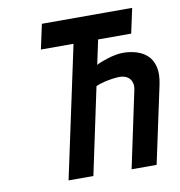

<svg xmlns="http://www.w3.org/2000/svg" viewBox="-79 -773 791 846"><g transform="rotate(-10 316.5 -350.0)"><path d="M493 -512Q477 -512 459 -508.5Q441 -505 423.5 -499.5Q406 -494 392 -488.5Q378 -483 371 -478L351 -387Q369 -395 389.5 -400Q410 -405 429 -407.5Q448 -410 459 -410Q475 -410 487 -405Q499 -400 506 -391Q513 -382 515.5 -370Q518 -358 515 -344L442 0H554L628 -346Q638 -394 629.5 -426.5Q621 -459 600 -477.5Q579 -496 551 -504Q523 -512 493 -512ZM396 -589H544L568 -700H164L140 -589H286L160 0H271Z"/></g></svg>

Font: Advent Pro
Style: Italic
Weight: 400
Italic angle: -12°
Designer: VivaRado, Andreas Kalpakidis
Foundry: VivaRado, Andreas Kalpakidis
Version: Version 3.000